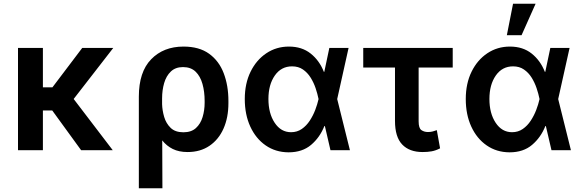

<svg xmlns="http://www.w3.org/2000/svg" viewBox="-20 -801 3109 1024"><path d="M581.3 0H412.6L258.5 -212H208.8V0H76V-545.5H208.8V-335.2H259.6L418.7 -545.5H584.2L372.9 -273.1Z M846.2 203.1H720.5V-285.5Q720.5 -417.3 786.2 -484.9Q851.9 -552.6 958.8 -552.6Q1042.3 -552.6 1095.2 -514.4Q1148.1 -476.2 1173.1 -410.5Q1198.2 -344.8 1198.2 -262.8V-250.7Q1198.2 -174 1172.1 -115.2Q1146 -56.5 1097.1 -23.3Q1048.3 9.9 980.5 9.9Q934.3 9.9 901.5 -6.4Q868.6 -22.7 845.2 -52.2ZM958.1 -95.5Q1000.4 -95.5 1025 -118.1Q1049.7 -140.6 1060.5 -176.7Q1071.4 -212.7 1071.4 -252.8V-262.8Q1071.4 -312.5 1059.8 -353.5Q1048.3 -394.5 1023.1 -418.9Q997.9 -443.2 956 -443.2Q915.8 -443.2 891.2 -419.6Q866.5 -396 855.5 -358Q844.5 -320 844.5 -276.6V-245.4Q845.5 -212 855.6 -177.4Q865.8 -142.8 890.1 -119.1Q914.4 -95.5 958.1 -95.5Z M1519.2 11.4H1517.8Q1449.2 10.7 1396.8 -25.6Q1344.5 -61.8 1315 -125.7Q1285.5 -189.6 1285.5 -272.7Q1285.5 -355.5 1316.4 -418.5Q1347.3 -481.5 1400.6 -517Q1453.8 -552.6 1521 -552.6Q1590.2 -552.6 1636.9 -515.4Q1683.6 -478.3 1707.4 -417.6H1709.5L1736.5 -545.5H1839.1L1778.4 -272.7L1846.2 0H1742.5L1712.7 -128.6H1709.9Q1686.1 -68.2 1639.2 -28.4Q1592.3 11.4 1519.2 11.4ZM1532.3 -95.9Q1564.6 -95.9 1589.5 -113.1Q1614.3 -130.3 1632.1 -157.5Q1649.9 -184.7 1661.4 -215Q1672.9 -245.4 1678.6 -271.3L1679 -272.7L1678.6 -274.1Q1673.3 -300.8 1663.2 -330.8Q1653.1 -360.8 1636.5 -387.3Q1620 -413.7 1595.7 -430.4Q1571.4 -447.1 1537.6 -447.1Q1479.8 -447.1 1445.7 -398.3Q1411.6 -349.4 1411.6 -273.1Q1411.6 -196.4 1445 -146.1Q1478.3 -95.9 1532.3 -95.9Z M2233.7 9.9Q2163.4 9.9 2125 -30.4Q2086.6 -70.7 2086.6 -156.2V-440.7H1917.3V-545.5H2394.5V-440.7H2212.7V-154.1Q2212.7 -117.2 2227.5 -107.1Q2242.2 -96.9 2262.1 -96.9Q2277.7 -96.9 2288.4 -100.1Q2299 -103.3 2309.7 -106.9L2327.1 -9.9Q2304 2.1 2282.3 6Q2260.7 9.9 2233.7 9.9Z M2697.8 11.4H2696.4Q2627.8 10.7 2575.5 -25.6Q2523.1 -61.8 2493.6 -125.7Q2464.1 -189.6 2464.1 -272.7Q2464.1 -355.5 2495 -418.5Q2525.9 -481.5 2579.2 -517Q2632.5 -552.6 2699.6 -552.6Q2768.8 -552.6 2815.5 -515.4Q2862.2 -478.3 2886 -417.6H2888.1L2915.1 -545.5H3017.8L2957 -272.7L3024.9 0H2921.2L2891.3 -128.6H2888.5Q2864.7 -68.2 2817.8 -28.4Q2771 11.4 2697.8 11.4ZM2710.9 -95.9Q2743.3 -95.9 2768.1 -113.1Q2793 -130.3 2810.7 -157.5Q2828.5 -184.7 2840 -215Q2851.6 -245.4 2857.2 -271.3L2857.6 -272.7L2857.2 -274.1Q2851.9 -300.8 2841.8 -330.8Q2831.7 -360.8 2815.2 -387.3Q2798.7 -413.7 2774.3 -430.4Q2750 -447.1 2716.3 -447.1Q2658.4 -447.1 2624.3 -398.3Q2590.2 -349.4 2590.2 -273.1Q2590.2 -196.4 2623.6 -146.1Q2657 -95.9 2710.9 -95.9ZM2761.7 -613.3H2683.2L2716.3 -781.2H2836.6Z"/></svg>

Font: Linik Sans SemiBold
Style: Regular
Weight: 600
Designer: Rasmus Andersson (font), Cristiano Sobral (main changes)
Foundry: rsms
Version: Version 3.018;June 1, 2022;FontCreator 14.0.0.2814 64-bit; t